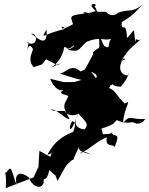

<svg xmlns="http://www.w3.org/2000/svg" viewBox="-20 -880 772 994"><path d="M300 -555C322 -560 318 -565 229 -523C275 -540 306 -591 312 -635C329 -644 320 -607 364 -647C361 -627 309 -616 328 -622C399 -610 378 -620 429 -664C504 -694 514 -666 555 -679C530 -644 563 -615 501 -653C531 -638 524 -618 493 -704C494 -598 502 -652 461 -608C465 -601 460 -594 417 -516C464 -510 491 -493 477 -475C421 -552 442 -526 397 -510C345 -557 318 -496 287 -500C325 -489 362 -475 402 -466L364 -455H310L240 -472C241 -465 280 -379 328 -427C273 -394 299 -397 334 -383C319 -341 292 -342 340 -265C324 -257 281 -312 244 -314C261 -298 298 -309 318 -304C316 -299 337 -269 390 -292C400 -301 447 -277 375 -314C390 -267 456 -247 417 -210C323 -221 409 -323 374 -267C346 -181 328 -211 354 -253C396 -240 325 -145 366 -200C328 -185 269 -163 226 -80C255 -81 253 -111 241 -68L184 -99L179 -16L154 38L10 94C16 -6 -4 21 14 12C41 -32 38 4 67 81C48 -2 101 15 131 40C140 80 194 109 206 65C205 23 217 78 236 0C281 47 258 8 278 57C336 -51 322 -19 352 -51C369 -59 339 -21 406 -153C365 -91 406 -98 451 -79C470 -63 413 -115 393 -84C463 -119 477 -148 533 -169C523 -110 571 -140 577 -114C567 -125 612 -183 568 -180C536 -213 600 -186 513 -185C500 -234 499 -201 566 -239C623 -300 609 -271 564 -270C589 -258 610 -237 671 -248C643 -270 695 -208 732 -264C661 -258 655 -291 617 -243C623 -334 668 -366 625 -344C566 -404 583 -408 541 -426C541 -410 564 -462 560 -453C527 -432 567 -432 579 -464C528 -433 616 -428 607 -433C653 -488 644 -505 643 -501C664 -478 566 -487 617 -576C657 -578 583 -557 607 -560C641 -632 694 -656 718 -688C691 -650 681 -702 682 -657C666 -746 688 -735 638 -683C632 -783 608 -704 610 -765C653 -792 663 -797 717 -855C658 -810 653 -837 591 -814C569 -790 536 -806 530 -819C455 -818 496 -817 469 -847C498 -863 418 -873 476 -823C387 -792 408 -829 436 -812C331 -800 345 -798 358 -755C272 -703 301 -764 316 -730C203 -705 187 -668 221 -727C227 -641 189 -667 141 -707C185 -705 170 -622 112 -667C139 -649 127 -684 122 -618C132 -676 157 -611 151 -625C143 -600 123 -565 155 -532L198 -547L218 -573L279 -542Z"/></svg>

Font: Hussar Lance
Style: ExBdObl
Weight: 700
Foundry: Cannot Into Space Fonts, PlusOne Fonts
Version: Version 2.270